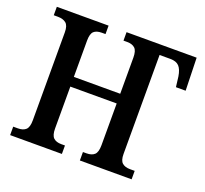

<svg xmlns="http://www.w3.org/2000/svg" viewBox="-123 -859 1070 1004"><g transform="rotate(20 412.0 -357.0)"><path d="M29 -47H55Q84 -47 99 -61Q114 -75 114 -113V-603Q114 -640 97.5 -653.5Q81 -667 52 -667H29V-714H317V-667H296Q267 -667 252.5 -653.5Q238 -640 238 -602V-400H496V-601Q496 -639 481 -653Q466 -667 437 -667H417V-714H807L812 -532H758L751 -589Q745 -627 729 -644Q713 -661 680 -661H620V-110Q620 -74 635.5 -60.5Q651 -47 679 -47H705V0H417V-47H437Q466 -47 481 -61Q496 -75 496 -114V-346H238V-113Q238 -75 253 -61Q268 -47 296 -47H317V0H29Z"/></g></svg>

Font: Noto Serif NarrowSemiBold
Style: Regular
Weight: 600
Width: 4
Designer: Monotype Design Team
Foundry: Monotype Imaging Inc.
Version: Version 1.001